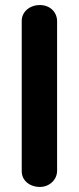

<svg xmlns="http://www.w3.org/2000/svg" viewBox="-20 -724 312 760"><path d="M138 16C175 16 206 -12 206 -48V-640C206 -676 178 -704 138 -704C95 -704 66 -675 66 -642V-46C66 -10 97 16 138 16Z"/></svg>

Font: Dongle
Style: Bold
Weight: 700
Designer: Yanghee Ryu
Foundry: Yanghee Ryu
Version: Version 2.000